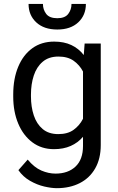

<svg xmlns="http://www.w3.org/2000/svg" viewBox="-20 -750 602 978"><path d="M47.4 -258.3V-268.6Q47.4 -349.1 72.8 -409.9Q98.1 -470.7 144.8 -504.4Q191.4 -538.1 255.9 -538.1Q306.2 -538.1 343.5 -520.5Q380.9 -502.9 406.7 -469.7L411.1 -528.3H493.2V-11.2Q493.2 58.6 464.8 107.9Q436.5 157.2 386 182.9Q335.4 208.5 269.5 208.5Q242.2 208.5 205.3 200Q168.5 191.4 133.1 171.1Q97.7 150.9 73.7 116.7L121.1 63Q154.3 103 190.7 118.7Q227.1 134.3 262.7 134.3Q326.7 134.3 364.7 98.4Q402.8 62.5 402.8 -6.8V-53.2Q377 -22.9 340.1 -6.6Q303.2 9.8 254.9 9.8Q191.4 9.8 144.8 -25.1Q98.1 -60.1 72.8 -120.6Q47.4 -181.2 47.4 -258.3ZM137.7 -268.6V-258.3Q137.7 -206.1 152.1 -162.4Q166.5 -118.7 197.3 -92.8Q228 -66.9 276.9 -66.9Q325.2 -66.9 355.2 -88.9Q385.3 -110.8 402.8 -145V-385.7Q385.7 -418.5 355.5 -440.2Q325.2 -461.9 277.8 -461.9Q228.5 -461.9 197.5 -435.5Q166.5 -409.2 152.1 -365.2Q137.7 -321.3 137.7 -268.6ZM344.2 -730H417.5Q417.5 -672.4 378.4 -636Q339.4 -599.6 272 -599.6Q204.1 -599.6 164.8 -636Q125.5 -672.4 125.5 -730H198.7Q198.7 -701.2 215.3 -679.2Q231.9 -657.2 272 -657.2Q311 -657.2 327.6 -679.2Q344.2 -701.2 344.2 -730Z"/></svg>

Font: Vazirmatn RD FD
Style: Regular
Weight: 400
Designer: Saber Rastikerdar
Foundry: Saber Rastikerdar
Version: Version 33.003